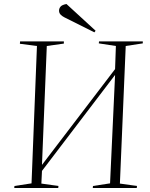

<svg xmlns="http://www.w3.org/2000/svg" viewBox="-20 -936 749 956"><path d="M553 -563 189 -85 186 -22 271 -10 270 0H51L52 -10L137 -23L164 -707L79 -718L80 -730H298V-719L213 -707L189 -115L553 -592L557 -707L472 -720L473 -730H691V-720L606 -707L577 -22L662 -10L661 0H442L443 -10L528 -23ZM456 -783 450 -775 300 -850Q290 -855 282 -863Q274 -871 274 -883Q274 -894 281.5 -903Q289 -912 311 -916Z"/></svg>

Font: Literata 72pt ExtraLight
Style: Italic
Weight: 200
Italic angle: -2°
Designer: Latin by Veronika Burian and Jose Scaglione. Greek by Irene Vlachou. Cyrillic by Vera Evstafieva
Foundry: TypeTogether
Version: Version 3.002